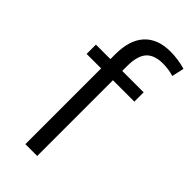

<svg xmlns="http://www.w3.org/2000/svg" viewBox="-239 -808 862 862"><g transform="rotate(45 192.0 -377.5)"><path d="M121 -571Q121 -661 164 -708Q207 -755 289 -755Q310 -755 335.5 -751.5Q361 -748 384 -741L371 -683Q354 -688 337 -690.5Q320 -693 303 -693Q247 -693 221.5 -664Q196 -635 196 -571V-540H332V-481H196V0H121V-481H29V-540H121Z"/></g></svg>

Font: Pathway Extreme 8pt Thin 12pt Light
Style: Regular
Weight: 300
Version: Version 1.001;gftools[0.9.26]